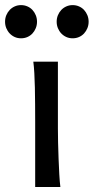

<svg xmlns="http://www.w3.org/2000/svg" viewBox="-47 -743 372 763"><path d="M183.1 -231.9Q183.1 -208.5 183.8 -176.5Q184.6 -144.5 185.8 -111.8Q187 -79.1 188.7 -49.3Q190.4 -19.5 192.9 0H92.8V-258.8Q92.8 -294.4 92.5 -329.1Q92.3 -363.8 91.6 -394.8Q90.8 -425.8 89.4 -452.4Q87.9 -479 85.4 -498H183.1ZM-26.9 -656.7Q-26.9 -670.4 -22 -682.4Q-17.1 -694.3 -8.5 -703.4Q0 -712.4 11.5 -717.5Q22.9 -722.7 36.6 -722.7Q50.3 -722.7 62 -717.5Q73.7 -712.4 82 -703.4Q90.3 -694.3 95.2 -682.4Q100.1 -670.4 100.1 -656.7Q100.1 -643.1 95.2 -631.1Q90.3 -619.1 82 -610.1Q73.7 -601.1 62 -595.9Q50.3 -590.8 36.6 -590.8Q22.9 -590.8 11.5 -595.9Q0 -601.1 -8.5 -610.1Q-17.1 -619.1 -22 -631.1Q-26.9 -643.1 -26.9 -656.7ZM178.2 -656.7Q178.2 -670.4 183.1 -682.4Q188 -694.3 196.5 -703.4Q205.1 -712.4 216.6 -717.5Q228 -722.7 241.7 -722.7Q255.4 -722.7 267.1 -717.5Q278.8 -712.4 287.1 -703.4Q295.4 -694.3 300.3 -682.4Q305.2 -670.4 305.2 -656.7Q305.2 -643.1 300.3 -631.1Q295.4 -619.1 287.1 -610.1Q278.8 -601.1 267.1 -595.9Q255.4 -590.8 241.7 -590.8Q228 -590.8 216.6 -595.9Q205.1 -601.1 196.5 -610.1Q188 -619.1 183.1 -631.1Q178.2 -643.1 178.2 -656.7Z"/></svg>

Font: Andika APac
Style: Regular
Weight: 400
Designer: Victor Gaultney, Annie Olsen, Julie Remington, Don Collingsworth, Eric Hays, Becca Hirsbrunner
Foundry: SIL International
Version: Version 5.000